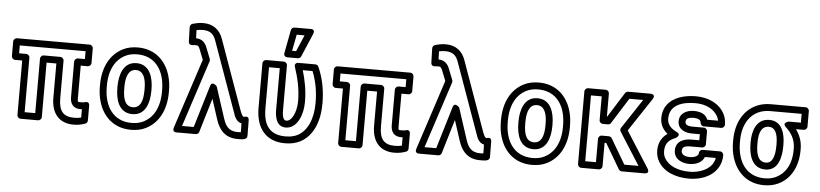

<svg xmlns="http://www.w3.org/2000/svg" viewBox="-47 -1079 5929 1389"><g transform="rotate(5 2917.5 -385.0)"><path d="M512 -16C435 -16 400 -53 400 -147V-421C400 -436 386 -446 375 -446H254C239 -446 229 -432 229 -421V-25H152V-421C152 -436 138 -446 127 -446H75V-503H553V-446H502C487 -446 477 -432 477 -421V-162C477 -113 502 -82 551 -82H563V-22C547 -18 533 -16 512 -16ZM512 34C545 34 572 28 597 19C607 15 613 6 613 -4V-111C613 -147 583 -136 581 -135C576 -133 564 -132 551 -132C528 -132 527 -131 527 -162V-396H578C589 -396 603 -406 603 -421V-528C603 -539 593 -553 578 -553H50C39 -553 25 -543 25 -528V-421C25 -410 35 -396 50 -396H102V0C102 11 112 25 127 25H254C265 25 279 15 279 0V-396H350V-147C350 -35 406 34 512 34Z M1129 -269V-259C1129 -141 1083 -67 1014 -33C990 -21 962 -15 929 -15C796 -15 728 -118 728 -259V-269C728 -387 774 -461 843 -495C867 -507 895 -513 928 -513C1061 -513 1129 -410 1129 -269ZM678 -269V-259C678 -218 683 -180 694 -145C725 -42 804 35 929 35C968 35 1004 28 1036 12C1125 -32 1179 -127 1179 -259V-269C1179 -310 1174 -348 1163 -383C1132 -486 1053 -563 928 -563C889 -563 853 -556 821 -540C732 -496 678 -401 678 -269ZM1052 -269C1052 -352 1026 -449 928 -449C831 -449 805 -351 805 -269V-259C805 -175 830 -79 929 -79C1027 -79 1052 -176 1052 -259ZM1002 -269V-259C1002 -176 980 -129 929 -129C877 -129 855 -175 855 -259V-269C855 -351 878 -399 928 -399C979 -399 1002 -351 1002 -269Z M1339 -725C1355 -728 1369 -730 1384 -730C1439 -730 1464 -707 1480 -662L1663 -150C1669 -132 1681 -90 1722 -81L1723 -17C1716 -16 1708 -16 1700 -16C1637 -16 1611 -49 1593 -108L1520 -332C1520 -332 1485 -373 1472 -331L1380 -25H1295L1453 -508C1455 -514 1455 -520 1453 -525L1421 -606C1409 -638 1385 -666 1341 -666C1341 -685 1339 -706 1339 -725ZM1307 -768C1297 -765 1288 -755 1288 -743L1291 -638C1292 -616 1309 -613 1319 -614C1328 -615 1333 -616 1341 -616C1361 -616 1365 -611 1374 -588L1403 -515L1237 -8C1225 28 1261 25 1261 25H1399C1409 25 1420 18 1423 7L1497 -240L1545 -92C1567 -24 1610 34 1701 34C1734 34 1773 36 1773 5L1772 -106C1772 -144 1740 -130 1740 -130H1733C1729 -130 1720 -140 1710 -166L1527 -678C1506 -738 1460 -780 1384 -780C1355 -780 1329 -774 1307 -768Z M2047 -15C1938 -15 1885 -75 1885 -204V-503H1963V-203C1963 -155 1972 -79 2043 -79C2093 -79 2123 -117 2138 -147C2156 -181 2166 -227 2166 -276C2166 -361 2150 -436 2130 -503H2201C2226 -441 2243 -367 2243 -276C2243 -153 2202 -70 2135 -34C2112 -22 2083 -15 2047 -15ZM2047 35C2089 35 2127 27 2159 10C2249 -38 2293 -144 2293 -276C2293 -381 2272 -467 2240 -538C2237 -546 2227 -553 2217 -553H2096C2060 -553 2071 -522 2072 -520C2096 -447 2116 -367 2116 -276C2116 -235 2106 -195 2093 -170C2080 -145 2064 -129 2043 -129C2025 -129 2013 -148 2013 -203V-528C2013 -539 2003 -553 1988 -553H1860C1849 -553 1835 -543 1835 -528V-204C1835 -56 1909 35 2047 35ZM2064 -755H2121L2070 -636H2041ZM2044 -805C2034 -805 2021 -797 2019 -785L1987 -616C1982 -589 2004 -586 2011 -586H2087C2096 -586 2106 -592 2110 -601L2182 -770C2199 -809 2159 -805 2159 -805Z M2841 -16C2764 -16 2729 -53 2729 -147V-421C2729 -436 2715 -446 2704 -446H2583C2568 -446 2558 -432 2558 -421V-25H2481V-421C2481 -436 2467 -446 2456 -446H2404V-503H2882V-446H2831C2816 -446 2806 -432 2806 -421V-162C2806 -113 2831 -82 2880 -82H2892V-22C2876 -18 2862 -16 2841 -16ZM2841 34C2874 34 2901 28 2926 19C2936 15 2942 6 2942 -4V-111C2942 -147 2912 -136 2910 -135C2905 -133 2893 -132 2880 -132C2857 -132 2856 -131 2856 -162V-396H2907C2918 -396 2932 -406 2932 -421V-528C2932 -539 2922 -553 2907 -553H2379C2368 -553 2354 -543 2354 -528V-421C2354 -410 2364 -396 2379 -396H2431V0C2431 11 2441 25 2456 25H2583C2594 25 2608 15 2608 0V-396H2679V-147C2679 -35 2735 34 2841 34Z M3100 -725C3116 -728 3130 -730 3145 -730C3200 -730 3225 -707 3241 -662L3424 -150C3430 -132 3442 -90 3483 -81L3484 -17C3477 -16 3469 -16 3461 -16C3398 -16 3372 -49 3354 -108L3281 -332C3281 -332 3246 -373 3233 -331L3141 -25H3056L3214 -508C3216 -514 3216 -520 3214 -525L3182 -606C3170 -638 3146 -666 3102 -666C3102 -685 3100 -706 3100 -725ZM3068 -768C3058 -765 3049 -755 3049 -743L3052 -638C3053 -616 3070 -613 3080 -614C3089 -615 3094 -616 3102 -616C3122 -616 3126 -611 3135 -588L3164 -515L2998 -8C2986 28 3022 25 3022 25H3160C3170 25 3181 18 3184 7L3258 -240L3306 -92C3328 -24 3371 34 3462 34C3495 34 3534 36 3534 5L3533 -106C3533 -144 3501 -130 3501 -130H3494C3490 -130 3481 -140 3471 -166L3288 -678C3267 -738 3221 -780 3145 -780C3116 -780 3090 -774 3068 -768Z M4041 -269V-259C4041 -141 3995 -67 3926 -33C3902 -21 3874 -15 3841 -15C3708 -15 3640 -118 3640 -259V-269C3640 -387 3686 -461 3755 -495C3779 -507 3807 -513 3840 -513C3973 -513 4041 -410 4041 -269ZM3590 -269V-259C3590 -218 3595 -180 3606 -145C3637 -42 3716 35 3841 35C3880 35 3916 28 3948 12C4037 -32 4091 -127 4091 -259V-269C4091 -310 4086 -348 4075 -383C4044 -486 3965 -563 3840 -563C3801 -563 3765 -556 3733 -540C3644 -496 3590 -401 3590 -269ZM3964 -269C3964 -352 3938 -449 3840 -449C3743 -449 3717 -351 3717 -269V-259C3717 -175 3742 -79 3841 -79C3939 -79 3964 -176 3964 -259ZM3914 -269V-259C3914 -176 3892 -129 3841 -129C3789 -129 3767 -175 3767 -259V-269C3767 -351 3790 -399 3840 -399C3891 -399 3914 -351 3914 -269Z M4377 -220H4326C4311 -220 4301 -206 4301 -195V-25H4223V-503H4301V-330C4301 -315 4315 -305 4326 -305H4364C4373 -305 4381 -310 4385 -317L4502 -503H4602L4460 -288C4454 -279 4455 -268 4460 -261L4610 -25H4507L4399 -208C4394 -216 4384 -220 4377 -220ZM4363 -170 4471 13C4475 19 4483 25 4492 25H4655C4703 25 4676 -13 4676 -13L4510 -274L4669 -514C4696 -554 4648 -553 4648 -553H4488C4480 -553 4472 -548 4467 -541L4351 -357V-528C4351 -539 4341 -553 4326 -553H4198C4187 -553 4173 -543 4173 -528V0C4173 11 4183 25 4198 25H4326C4337 25 4351 15 4351 0V-170Z M5083 -131H5162C5155 -93 5134 -68 5109 -51C5079 -30 5031 -15 4981 -15C4894 -15 4829 -45 4799 -95C4790 -110 4785 -127 4785 -149C4785 -205 4815 -233 4859 -249C4859 -249 4906 -274 4861 -295C4825 -312 4794 -341 4794 -384C4794 -482 4881 -513 4981 -513C5060 -513 5117 -481 5144 -432C5149 -423 5153 -411 5155 -401H5076C5059 -449 5008 -456 4974 -456C4926 -456 4871 -432 4871 -373C4871 -310 4930 -292 4975 -292H5032V-248H4975C4926 -248 4862 -231 4862 -160C4862 -92 4928 -71 4974 -71C5020 -71 5066 -88 5083 -131ZM4975 -198H5057C5068 -198 5082 -208 5082 -223V-317C5082 -328 5072 -342 5057 -342H4975C4935 -342 4921 -354 4921 -373C4921 -376 4921 -380 4923 -384C4928 -397 4943 -406 4974 -406C5012 -406 5030 -394 5030 -376C5030 -365 5040 -351 5055 -351H5182C5193 -351 5207 -361 5207 -376C5207 -405 5201 -432 5188 -456C5151 -525 5073 -563 4981 -563C4947 -563 4916 -559 4888 -552C4817 -534 4744 -486 4744 -384C4744 -335 4768 -299 4799 -274C4762 -249 4735 -208 4735 -149C4735 -120 4742 -93 4756 -69C4798 3 4885 35 4981 35C5040 35 5097 19 5137 -9C5178 -37 5214 -85 5214 -156C5214 -167 5204 -181 5189 -181H5062C5051 -181 5037 -171 5037 -156C5037 -152 5037 -149 5035 -146C5027 -132 5008 -121 4974 -121C4935 -121 4912 -136 4912 -160C4912 -188 4929 -198 4975 -198Z M5326 -259V-269C5326 -383 5373 -455 5440 -486C5464 -497 5492 -503 5525 -503H5753V-439H5666C5666 -439 5613 -429 5649 -396C5684 -364 5718 -316 5718 -249V-239C5718 -130 5672 -63 5608 -32C5585 -21 5558 -15 5526 -15C5393 -15 5326 -118 5326 -259ZM5722 -389H5778C5789 -389 5803 -399 5803 -414V-528C5803 -539 5793 -553 5778 -553H5525C5486 -553 5451 -546 5419 -531C5331 -490 5276 -397 5276 -269V-259C5276 -218 5281 -180 5292 -145C5323 -43 5401 35 5526 35C5564 35 5599 28 5630 13C5714 -27 5768 -116 5768 -239V-249C5768 -308 5748 -352 5722 -389ZM5525 -439C5431 -439 5403 -350 5403 -269V-259C5403 -175 5427 -79 5526 -79C5622 -79 5641 -182 5641 -259V-269C5641 -346 5618 -439 5525 -439ZM5525 -389C5570 -389 5591 -346 5591 -269V-259C5591 -178 5571 -129 5526 -129C5474 -129 5453 -175 5453 -259V-269C5453 -347 5476 -389 5525 -389Z"/></g></svg>

Font: Asimov
Style: NarOu
Weight: 500
Designer: Google
Version: Version 2.000980; 2014